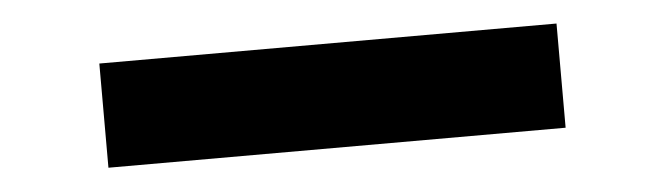

<svg xmlns="http://www.w3.org/2000/svg" viewBox="-26 -15 841 246"><g transform="rotate(-5 394.5 108.0)"><path d="M106 41H694V175H106Z"/></g></svg>

Font: Parkinsans SemiBold
Style: Regular
Weight: 600
Designer: Red Stone, Indian Type Foundry
Foundry: Indian Type Foundry
Version: Version 1.000